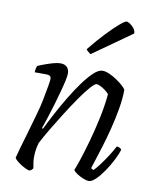

<svg xmlns="http://www.w3.org/2000/svg" viewBox="-83 -801 701 865"><g transform="rotate(10 267.5 -368.5)"><path d="M112 0Q106 0 95 -5Q84 -10 72 -17.5Q60 -25 51 -33Q42 -41 40 -46Q43 -59 52 -90.5Q61 -122 74 -165.5Q87 -209 100 -257Q110 -291 117 -326.5Q124 -362 128.5 -388.5Q133 -415 133 -422Q133 -433 127 -436.5Q121 -440 110 -440H58Q58 -448 59.5 -456Q61 -464 64 -470Q82 -478 100.5 -484.5Q119 -491 136 -495.5Q153 -500 166 -500Q185 -500 195.5 -489.5Q206 -479 206 -459Q206 -450 201.5 -428.5Q197 -407 189 -377.5Q181 -348 171.5 -315.5Q162 -283 152 -252.5Q142 -222 134 -199L138 -195Q155 -230 176.5 -270.5Q198 -311 222.5 -351.5Q247 -392 271.5 -425.5Q296 -459 318 -479.5Q340 -500 358 -500Q372 -500 390 -492Q408 -484 425.5 -472Q443 -460 455.5 -448.5Q468 -437 469 -431Q469 -393 461 -346Q453 -299 441 -251.5Q429 -204 416 -162.5Q403 -121 394 -93Q385 -65 383 -59L394 -52Q403 -59 420 -81.5Q437 -104 454 -130.5Q471 -157 480 -175Q489 -175 495 -171Q501 -167 502 -164Q496 -143 482 -115.5Q468 -88 450 -61.5Q432 -35 414 -17.5Q396 0 382 0Q372 0 356 -6.5Q340 -13 326.5 -22Q313 -31 310 -38Q315 -49 327.5 -86Q340 -123 355 -176Q370 -229 382.5 -287.5Q395 -346 400 -400Q392 -410 380.5 -418Q369 -426 358.5 -431Q348 -436 342 -436Q334 -436 314.5 -414Q295 -392 270 -356Q245 -320 219 -279Q193 -238 169.5 -198.5Q146 -159 131 -130Q126 -114 123.5 -97.5Q121 -81 121 -64Q121 -52 122.5 -40Q124 -28 127 -13Q125 -10 122.5 -7Q120 -4 112 0ZM291 -564Q285 -568 278 -574Q271 -580 271 -584Q308 -630 341 -664.5Q374 -699 396.5 -718Q419 -737 426 -737Q432 -737 442 -730.5Q452 -724 460.5 -713.5Q469 -703 469 -690Z"/></g></svg>

Font: Texturina 12pt Thin
Style: Italic
Weight: 250
Italic angle: -11°
Designer: Guillermo Torres Carreño
Foundry: Omnibus-Type
Version: Version 1.002